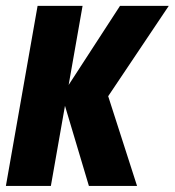

<svg xmlns="http://www.w3.org/2000/svg" viewBox="-44 -616 580 636"><path d="M-24.5 0H124.5L229.5 -596.5H80.5ZM158 -295.5 313.5 -296 515 -596.5H353.5ZM250.5 0H410L313.5 -300L160.5 -301.5Z"/></svg>

Font: Anybody Condensed
Style: Bold Italic
Weight: 700
Width: 3
Italic angle: -10°
Version: Version 1.113;gftools[0.9.25]